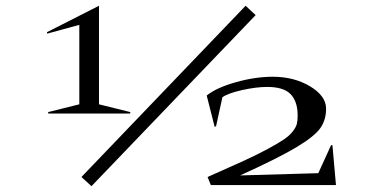

<svg xmlns="http://www.w3.org/2000/svg" viewBox="-20 -640 1310 663"><path d="M143.1 -523.9 142.1 -528.8 321.8 -620.1V-279.8L430.2 -252.9L429.2 -248H147L146 -252.9L253.9 -279.8V-554.2ZM261.2 -28.8 828.1 -620.1 862.8 -587.9 295.9 2.9ZM693.8 -310.1Q726.6 -336.9 793.9 -356Q861.3 -375 921.9 -375Q995.1 -375 1050 -342.3Q1105 -309.6 1106 -266.1Q1106.4 -226.1 1085.9 -197.3Q1065.4 -168.5 1002.4 -130.9Q939.5 -93.3 809.1 -34.2L1079.1 -42L1123 -138.2L1127.9 -139.2L1140.1 -1H708L696.8 -28.8Q772 -62 820.6 -84.2Q869.1 -106.4 905.5 -126.2Q941.9 -146 960.9 -158.9Q980 -171.9 991.2 -186.5Q1002.4 -201.2 1005.1 -212.4Q1007.8 -223.6 1007.8 -241.2Q1007.8 -289.6 983.6 -314.7Q959.5 -339.8 902.8 -339.8Q864.3 -339.8 815.7 -328.9Q767.1 -317.9 748 -304.2L726.1 -204.1L721.2 -202.1Z"/></svg>

Font: Halibut Exp
Style: Regular
Weight: 400
Width: 7
Designer: Matteo Maggi
Foundry: Collletttivo
Version: Version 3.080 | FøM Fix